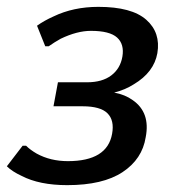

<svg xmlns="http://www.w3.org/2000/svg" viewBox="-23 -530 493 560"><path d="M173 10Q92 10 40 -17Q12 -30 -3 -45L43 -105H53Q65 -93 84 -82Q124 -60 175 -60Q290 -60 304 -140Q311 -179 290.5 -199.5Q270 -220 218 -220H133L146 -290H231Q275 -290 301.5 -310Q328 -330 334 -365Q340 -401 318.5 -420.5Q297 -440 242 -440Q202 -440 154 -417Q136 -407 119 -395H109L85 -455Q106 -470 133 -482Q191 -510 264 -510Q361 -510 403.5 -472.5Q446 -435 436 -375Q426 -319 367 -284Q342 -268 310 -260Q342 -254 364 -238Q416 -202 402 -130Q392 -66 334.5 -28Q277 10 173 10Z"/></svg>

Font: Scada
Style: Italic
Weight: 400
Italic angle: -10°
Designer: Jovanny Lemonad
Foundry: Jovanny Lemonad
Version: Version 4.100;PS 004.100;hotconv 1.0.88;makeotf.lib2.5.64775